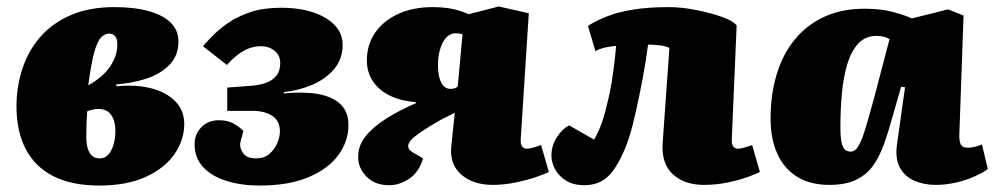

<svg xmlns="http://www.w3.org/2000/svg" viewBox="-20 -558 3076 594"><path d="M287 16Q202 16 145 -13Q88 -42 59.5 -97Q31 -152 31 -229Q31 -289 49 -344.5Q67 -400 104 -443Q141 -486 198.5 -511Q256 -536 334 -536Q396 -536 440.5 -523.5Q485 -511 508.5 -487.5Q532 -464 532 -430Q532 -384 502.5 -355.5Q473 -327 429 -313.5Q385 -300 340 -297V-291Q402 -297 449 -284.5Q496 -272 523 -244Q550 -216 550 -175Q550 -125 520 -81.5Q490 -38 431.5 -11Q373 16 287 16ZM289 -68Q305 -68 315.5 -80Q326 -92 331.5 -111.5Q337 -131 337 -154Q337 -171 332 -186.5Q327 -202 315.5 -211.5Q304 -221 284 -221Q277 -221 267.5 -219Q258 -217 250 -214Q248 -192 247.5 -172.5Q247 -153 247 -135Q247 -113 251.5 -98.5Q256 -84 265 -76Q274 -68 289 -68ZM253 -294 265 -301Q286 -314 303.5 -331.5Q321 -349 332 -372Q343 -395 343 -421Q343 -438 336 -446Q329 -454 318 -454Q304 -454 292.5 -442Q281 -430 271.5 -396Q262 -362 253 -294Z M784 16Q727 16 681.5 2Q636 -12 609 -40.5Q582 -69 582 -112Q582 -143 603 -164.5Q624 -186 657 -186Q683 -186 700.5 -177Q718 -168 733 -153L724 -120Q720 -102 731.5 -85Q743 -68 772 -68Q797 -68 813 -81.5Q829 -95 837.5 -114.5Q846 -134 846 -152Q846 -168 840 -180Q834 -192 822.5 -199.5Q811 -207 796 -211Q781 -215 763 -215H683V-287L762 -293Q784 -295 803.5 -302Q823 -309 835 -324Q847 -339 847 -363Q847 -387 829.5 -401Q812 -415 788 -415Q768 -415 750.5 -408.5Q733 -402 716 -389Q699 -376 682 -357L608 -415Q618 -427 637 -446.5Q656 -466 685 -486.5Q714 -507 754.5 -520.5Q795 -534 849 -534Q908 -534 951 -519Q994 -504 1017 -478.5Q1040 -453 1040 -420Q1040 -375 1013.5 -344Q987 -313 945.5 -295.5Q904 -278 858 -273V-269Q920 -275 964.5 -267Q1009 -259 1033.5 -235.5Q1058 -212 1058 -171Q1058 -121 1027 -78.5Q996 -36 935 -10Q874 16 784 16Z M1387 -209Q1349 -191 1322.5 -175Q1296 -159 1278.5 -147Q1261 -135 1252.5 -125.5Q1244 -116 1243 -109Q1242 -102 1246 -96Q1250 -90 1265 -82L1289 -68Q1276 -25 1246 -5Q1216 15 1184 15Q1140 15 1114 -11.5Q1088 -38 1088 -72Q1088 -108 1111.5 -137Q1135 -166 1175.5 -191.5Q1216 -217 1267 -239V-242Q1223 -245 1188.5 -261Q1154 -277 1134.5 -305.5Q1115 -334 1115 -371Q1115 -419 1140 -456Q1165 -493 1211 -514.5Q1257 -536 1319 -536Q1352 -536 1379 -530.5Q1406 -525 1430 -514L1523 -538L1616 -517L1591 -128Q1590 -113 1595 -105.5Q1600 -98 1610 -98Q1618 -98 1628.5 -101Q1639 -104 1654 -109L1678 -26Q1667 -20 1639 -10.5Q1611 -1 1575.5 6.5Q1540 14 1505 14Q1444 14 1407.5 -17.5Q1371 -49 1376 -104ZM1411 -452Q1406 -453 1401 -454Q1396 -455 1390 -455Q1365 -455 1350 -426.5Q1335 -398 1335 -356Q1335 -322 1345 -302.5Q1355 -283 1374 -283Q1382 -283 1387 -285Q1392 -287 1396 -290Z M1799 -478Q1824 -494 1858.5 -507.5Q1893 -521 1940 -528.5Q1987 -536 2049 -536Q2089 -536 2134 -527Q2179 -518 2214 -505.5Q2249 -493 2259 -479L2244 -128Q2243 -113 2248 -105.5Q2253 -98 2263 -98Q2271 -98 2281.5 -101Q2292 -104 2307 -109L2331 -26Q2320 -20 2293.5 -10.5Q2267 -1 2231.5 6.5Q2196 14 2158 14Q2097 14 2061.5 -19Q2026 -52 2030 -114L2051 -410Q2038 -416 2018.5 -418Q1999 -420 1985 -420Q1978 -366 1967.5 -311Q1957 -256 1947 -212Q1937 -168 1931 -148Q1910 -77 1877.5 -31Q1845 15 1788 15Q1754 15 1731.5 1Q1709 -13 1697.5 -34Q1686 -55 1686 -77Q1686 -107 1702.5 -133Q1719 -159 1741 -170L1818 -126Q1834 -154 1844 -184.5Q1854 -215 1864 -260Q1869 -283 1872.5 -304.5Q1876 -326 1878.5 -346Q1881 -366 1883 -383.5Q1885 -401 1886 -416Q1872 -415 1854.5 -411.5Q1837 -408 1822 -400Z M2948 -145Q2947 -125 2951.5 -113Q2956 -101 2975 -101Q2986 -101 2998.5 -104.5Q3011 -108 3018 -111L3036 -35Q3023 -25 2997 -13Q2971 -1 2939 6.5Q2907 14 2875 14Q2838 14 2808.5 1Q2779 -12 2764 -39.5Q2749 -67 2755 -111L2780 -288L2768 -290L2739 -189Q2728 -149 2715 -112.5Q2702 -76 2682.5 -47.5Q2663 -19 2630 -2.5Q2597 14 2546 14Q2486 14 2445.5 -11.5Q2405 -37 2384.5 -83Q2364 -129 2364 -191Q2364 -266 2383 -328.5Q2402 -391 2439 -436Q2476 -481 2530 -506Q2584 -531 2655 -531Q2707 -531 2744.5 -520.5Q2782 -510 2801 -501L2913 -529L2961 -510ZM2611 -89Q2620 -89 2626.5 -94.5Q2633 -100 2641 -116Q2649 -132 2659 -165.5Q2669 -199 2684 -254L2732 -437Q2728 -440 2717 -443.5Q2706 -447 2692 -447Q2657 -447 2635 -423Q2613 -399 2601 -358.5Q2589 -318 2584.5 -268Q2580 -218 2580 -166Q2580 -132 2584 -115.5Q2588 -99 2595.5 -94Q2603 -89 2611 -89Z"/></svg>

Font: Literata Black
Style: Italic
Weight: 900
Italic angle: -2°
Designer: Latin by Veronika Burian and Jose Scaglione. Greek by Irene Vlachou. Cyrillic by Vera Evstafieva
Foundry: TypeTogether
Version: Version 3.002